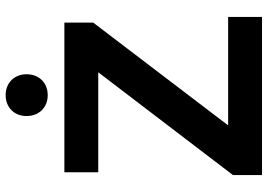

<svg xmlns="http://www.w3.org/2000/svg" viewBox="-154 -794 948 680"><g transform="rotate(-90 320.0 -454.0)"><path d="M216 -120 580 -598V-700H50V-580H404L40 -103V0H600V-120ZM323 -908C279 -908 249 -877 249 -834C249 -790 279 -759 323 -759C367 -759 397 -790 397 -834C397 -877 367 -908 323 -908Z"/></g></svg>

Font: Gully SemiBold
Style: Regular
Weight: 600
Designer: jaikishan Patel
Foundry: MagicType
Version: Version 1.000;Glyphs 3.2 (3242)